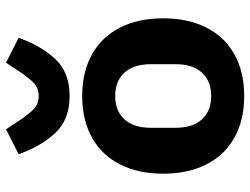

<svg xmlns="http://www.w3.org/2000/svg" viewBox="-117 -705 834 640"><g transform="rotate(-90 300.0 -385.0)"><path d="M41 -258Q41 -341 72 -402Q103 -463 161.5 -495.5Q220 -528 300 -528Q380 -528 438.5 -495.5Q497 -463 528 -402Q559 -341 559 -258Q559 -175 528 -114Q497 -53 438.5 -20.5Q380 12 300 12Q220 12 161.5 -20.5Q103 -53 72 -114Q41 -175 41 -258ZM406 -217V-299Q406 -356 378 -387Q350 -418 300 -418Q250 -418 222 -387Q194 -356 194 -299V-217Q194 -160 222 -129Q250 -98 300 -98Q350 -98 378 -129Q406 -160 406 -217ZM106 -740 189 -782 210 -750 212 -747Q238 -707 256 -690Q274 -673 300 -673Q326 -673 344 -690Q362 -707 388 -747L390 -750L411 -782L494 -740Q469 -668 424.5 -619Q380 -570 300 -570Q220 -570 175.5 -619Q131 -668 106 -740Z"/></g></svg>

Font: iA Writer Mono V
Style: Regular
Weight: 400
Designer: Mike Abbink, Paul van der Laan, Pieter van Rosmalen
Foundry: Bold Monday
Version: Version 2.000